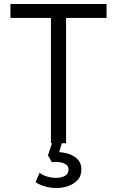

<svg xmlns="http://www.w3.org/2000/svg" viewBox="-20 -720 588 965"><path d="M236 0V-630H32.5V-700H515.5V-630H312V0ZM265.5 225Q234 225 207 217.2Q180 209.5 158.5 195.5L179.5 147.5Q189.5 159 214.2 166.5Q239 174 263 174Q285 174 304.8 164.8Q324.5 155.5 324.5 133Q324.5 109 298 99.8Q271.5 90.5 240.5 95L221 60.5L248 -20H296.5L277.5 44.5Q325.5 47.5 357.2 69.5Q389 91.5 389 131.5Q389 165.5 368.8 186.2Q348.5 207 319.8 216Q291 225 265.5 225Z"/></svg>

Font: Geologica ExtraLight
Style: Regular
Weight: 200
Designer: Sindre Bremnes, Frode Helland
Foundry: Monokrom Skriftforlag AS
Version: Version 1.010; ttfautohint (v1.8.4.7-5d5b);gftools[0.9.28]